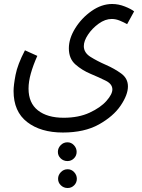

<svg xmlns="http://www.w3.org/2000/svg" viewBox="-20 -434 713 962"><path d="M295 230Q403 230 475.5 189.5Q548 149 584.5 95Q621 41 621 -1Q621 -41 587.5 -65.5Q554 -90 510.5 -109Q467 -128 433.5 -149Q400 -170 400 -203Q400 -229 421 -260.5Q442 -292 474.5 -315.5Q507 -339 540 -339Q560 -339 580.5 -330.5Q601 -322 617 -313L652 -377Q637 -389 605.5 -401.5Q574 -414 542 -414Q489 -414 439 -379Q389 -344 357 -292.5Q325 -241 325 -192Q325 -140 358 -111Q391 -82 434 -64Q477 -46 510 -29.5Q543 -13 543 14Q543 38 513.5 71.5Q484 105 429 130.5Q374 156 299 156Q217 156 170 119Q123 82 123 10Q123 -25 134.5 -66Q146 -107 167 -154L105 -182Q68 -111 58 -59Q48 -7 48 22Q48 125 116 177.5Q184 230 295 230ZM364 327Q364 308 350.5 293.5Q337 279 318 279Q298 279 284 293.5Q270 308 270 327Q270 346 284 359.5Q298 373 318 373Q337 373 350.5 359.5Q364 346 364 327ZM365 462Q365 443 351.5 428.5Q338 414 319 414Q299 414 285 428.5Q271 443 271 462Q271 481 285 494.5Q299 508 319 508Q338 508 351.5 494.5Q365 481 365 462Z"/></svg>

Font: Noto Sans Arabic Condensed
Style: Regular
Weight: 400
Width: 3
Designer: Nadine Chahine
Foundry: Monotype Imaging Inc.
Version: 1.001